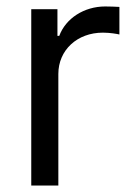

<svg xmlns="http://www.w3.org/2000/svg" viewBox="-20 -574 412 594"><path d="M76.7 0H160.5V-345.2C160.5 -419 218.8 -473 298.3 -473C320.7 -473 343.8 -468.8 349.4 -467.3V-552.6C339.8 -553.3 317.8 -554 305.4 -554C240.1 -554 183.2 -517 163.4 -463.1H157.7V-545.5H76.7Z"/></svg>

Font: Margiela Sans
Style: Regular
Weight: 400
Designer: Stefan Endress, Andreas Faust
Version: Version 1.100;FEAKit 1.0